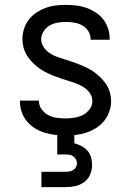

<svg xmlns="http://www.w3.org/2000/svg" viewBox="-20 -548 540 788"><path d="M249 8Q227 8 205.5 5.5Q184 3 163 -3.5Q142 -10 123.5 -21.5Q105 -33 91 -49.5Q77 -66 69.5 -87Q62 -108 62 -130V-135H140V-132Q140 -114 151 -99Q162 -84 178.5 -75.5Q195 -67 213 -64.5Q231 -62 249 -62Q267 -62 285.5 -65Q304 -68 320 -76Q336 -84 347.5 -99.5Q359 -115 359 -133Q359 -151 349 -165.5Q339 -180 324.5 -189.5Q310 -199 294 -205Q278 -211 261.5 -216Q245 -221 228.5 -226.5Q212 -232 196 -238.5Q180 -245 165 -253Q150 -261 136 -271.5Q122 -282 110.5 -294.5Q99 -307 90 -321.5Q81 -336 76.5 -353Q72 -370 72 -387Q72 -408 78.5 -429Q85 -450 98 -467Q111 -484 129 -496Q147 -508 167 -515.5Q187 -523 208.5 -525.5Q230 -528 251 -528Q272 -528 293 -525.5Q314 -523 334 -516Q354 -509 372 -497.5Q390 -486 403 -469.5Q416 -453 423 -432.5Q430 -412 430 -391V-385H352V-388Q352 -405 342.5 -420Q333 -435 318 -443.5Q303 -452 285.5 -455Q268 -458 251 -458Q234 -458 216.5 -455Q199 -452 184 -443.5Q169 -435 159 -419.5Q149 -404 149 -387Q149 -370 159 -355Q169 -340 183 -330.5Q197 -321 213.5 -315Q230 -309 246.5 -304Q263 -299 279 -293.5Q295 -288 311 -281.5Q327 -275 342.5 -267Q358 -259 371.5 -248.5Q385 -238 397 -225.5Q409 -213 418 -198.5Q427 -184 431.5 -167Q436 -150 436 -133Q436 -111 428.5 -90Q421 -69 407.5 -52Q394 -35 375 -23Q356 -11 335.5 -4Q315 3 293 5.5Q271 8 249 8ZM150 220V157H250Q258 157 266 155.5Q274 154 281 149.5Q288 145 292 137.5Q296 130 296 122Q296 114 292 106.5Q288 99 281.5 94Q275 89 266.5 87.5Q258 86 250 86H215V-62H285V40Q300 44 314.5 51.5Q329 59 339 70.5Q349 82 353.5 97.5Q358 113 358 129Q358 149 350 168Q342 187 326 199Q310 211 290 215.5Q270 220 250 220Z"/></svg>

Font: Huly
Style: Regular
Weight: 400
Designer: Belleve Invis
Foundry: Belleve Invis
Version: Version 33.2.5; ttfautohint (v1.8.4)